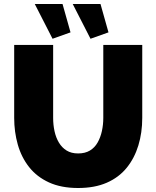

<svg xmlns="http://www.w3.org/2000/svg" viewBox="-20 -935 783 961"><path d="M371 6Q286 6 225 -22Q164 -50 125.5 -99Q87 -148 69 -211.5Q51 -275 51 -345V-710H246V-345Q246 -310 253 -278Q260 -246 275 -221Q290 -196 313.5 -181.5Q337 -167 371 -167Q406 -167 430 -181.5Q454 -196 468.5 -221.5Q483 -247 490 -279Q497 -311 497 -345V-710H692V-345Q692 -271 672.5 -207Q653 -143 614 -95Q575 -47 514.5 -20.5Q454 6 371 6ZM344 -915H483L523 -773L433 -741ZM154 -915H293L333 -773L243 -741Z"/></svg>

Font: Raleway Thin Black
Style: Regular
Weight: 900
Version: Version 4.026